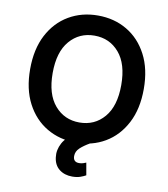

<svg xmlns="http://www.w3.org/2000/svg" viewBox="-99 -820 974 1112"><g transform="rotate(10 387.5 -264.5)"><path d="M721.6 -363.6Q721.6 -246.1 677.7 -162.5Q633.9 -78.8 558.4 -34.4Q483 9.9 387.4 9.9Q291.9 9.9 216.3 -34.6Q140.6 -79.2 96.9 -162.8Q53.3 -246.4 53.3 -363.6Q53.3 -481.2 96.9 -564.8Q140.6 -648.4 216.3 -692.8Q291.9 -737.2 387.4 -737.2Q483 -737.2 558.4 -692.8Q633.9 -648.4 677.7 -564.8Q721.6 -481.2 721.6 -363.6ZM589.1 -363.6Q589.1 -487.9 532.8 -553.4Q476.6 -619 387.4 -619Q298.7 -619 242.2 -553.4Q185.7 -487.9 185.7 -363.6Q185.7 -239.7 242.2 -174Q298.7 -108.3 387.4 -108.3Q476.6 -108.3 532.8 -174Q589.1 -239.7 589.1 -363.6ZM400.9 207.4Q355.1 207.4 324.4 183.2Q293.7 159.1 288.4 113.6Q282.7 71.7 304.9 30Q327.1 -11.7 381.7 -36.6L469.5 0.7Q436.8 19.2 414.2 39.8Q391.7 60.4 391.7 88.1Q391.7 123.6 426.8 123.6Q440.3 123.6 450.6 120Q460.9 116.5 467.7 113.6L480.5 186.1Q467.7 193.5 447.8 200.5Q427.9 207.4 400.9 207.4Z"/></g></svg>

Font: Inter Zeller Semi Bold
Style: Regular
Weight: 600
Designer: Rasmus Andersson; Joe Bland
Foundry: zeller
Version: Version 3.015;git-dec3a8cb1